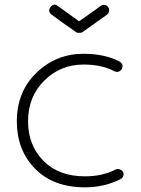

<svg xmlns="http://www.w3.org/2000/svg" viewBox="-20 -781 605 821"><path d="M343 20Q208 20 130 -59.5Q52 -139 52 -262Q52 -389 136 -470Q220 -551 337 -551Q428 -551 491 -518Q510 -506 501 -486Q488 -467 468 -477Q415 -505 337 -505Q239 -505 169.5 -436.5Q100 -368 100 -262Q100 -160 165.5 -93.5Q231 -27 343 -27Q419 -27 474 -56Q482 -60 491.5 -57Q501 -54 506 -46Q510 -38 507 -28.5Q504 -19 495 -15Q427 20 343 20ZM302 -646Q234 -693 200 -719Q183 -733 196 -751Q210 -769 228 -755Q234 -750 318 -690Q325 -695 359.5 -719Q394 -743 409 -755Q417 -761 427 -760Q437 -759 442 -751Q448 -744 446.5 -733.5Q445 -723 437 -718L336 -646Q328 -639 318 -641Q310 -639 302 -646Z"/></svg>

Font: Hoogli
Style: Regular
Weight: 400
Designer: Anand Singh Naorem
Foundry: Brand New Type
Version: Version 1.00 b007